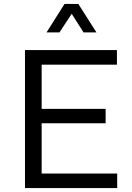

<svg xmlns="http://www.w3.org/2000/svg" viewBox="-20 -959 671 979"><path d="M107.4 0V-703.6H576.2V-629.4H192.4V-403.8H518.6V-330.6H192.4V-74.2H577.6V0ZM471.7 -793.9H405.8L345.7 -888.7L283.2 -793.9H217.3L309.1 -939H379.4Z"/></svg>

Font: Metrophobic
Style: Regular
Weight: 400
Designer: Vernon Adams
Foundry: Vernon Adams
Version: Version 3.200; ttfautohint (v1.8.4.7-5d5b);gftools[0.9.23]